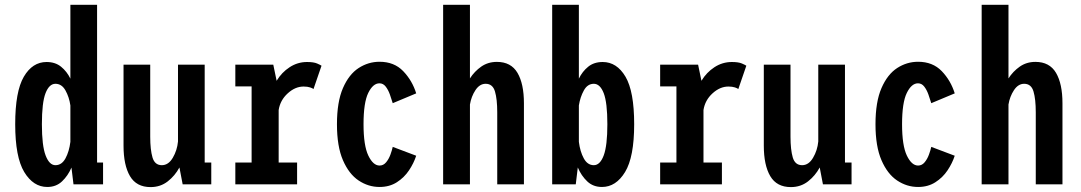

<svg xmlns="http://www.w3.org/2000/svg" viewBox="-20 -770 4514 802"><path d="M177.5 11Q119 11 81.2 -51.5Q43.5 -114 43.5 -251Q43.5 -388 79.5 -449.5Q115.5 -511 174.5 -511Q211 -511 235.2 -491.2Q259.5 -471.5 274 -441.5V-750H385.5V-91H410.5V0H287L278.5 -70Q264 -36 239.2 -12.5Q214.5 11 177.5 11ZM155 -251Q155 -161.5 170.5 -120.8Q186 -80 211.5 -80Q238 -80 253.5 -108.5Q269 -137 274 -177.5V-329.5Q269 -364.5 253.5 -392.2Q238 -420 211.5 -420Q185.5 -420 170.2 -380.8Q155 -341.5 155 -251Z M609 11.5Q550 11.5 523 -34.2Q496 -80 496 -161.5V-500H607.5V-199Q607.5 -144.5 617 -112.2Q626.5 -80 656 -80Q683.5 -80 701.8 -111Q720 -142 723.5 -179V-500H835V-91H862.5V0H743L729.5 -70.5Q711 -36 680.5 -12.2Q650 11.5 609 11.5Z M963 0V-91H1031V-409H963V-500H1121.5L1135.5 -432.5Q1156.5 -467.5 1189.8 -489.2Q1223 -511 1262.5 -511Q1290 -511 1304.5 -504.8Q1319 -498.5 1323 -495.5L1289.5 -398Q1286.5 -401 1275.5 -404.8Q1264.5 -408.5 1248 -408.5Q1213 -408.5 1181.8 -380Q1150.5 -351.5 1144 -310.5V-91H1221V0Z M1565.5 11Q1518.5 11 1478 -16Q1437.5 -43 1412.5 -100.8Q1387.5 -158.5 1387.5 -251Q1387.5 -344.5 1412.5 -402Q1437.5 -459.5 1478 -485.8Q1518.5 -512 1565.5 -512Q1626.5 -512 1664.2 -472.8Q1702 -433.5 1718.5 -380L1620.5 -339Q1615.5 -356 1608.5 -375.5Q1601.5 -395 1591 -408.5Q1580.5 -422 1565 -422Q1538 -422 1518.2 -381.8Q1498.5 -341.5 1498.5 -251Q1498.5 -162 1518.5 -120.2Q1538.5 -78.5 1565.5 -78.5Q1581.5 -78.5 1592.8 -92Q1604 -105.5 1610.8 -124Q1617.5 -142.5 1620.5 -156.5L1718.5 -119.5Q1708.5 -88.5 1688.5 -58.5Q1668.5 -28.5 1637.8 -8.8Q1607 11 1565.5 11Z M1831 0V-750H1943V-442.5Q1962 -472 1990.2 -491.8Q2018.5 -511.5 2055.5 -511.5Q2114.5 -511.5 2141.5 -465.8Q2168.5 -420 2168.5 -338.5V0H2057V-301Q2057 -356 2047.5 -388Q2038 -420 2008.5 -420Q1983.5 -420 1966 -393.5Q1948.5 -367 1943 -333.5V0Z M2286.5 0V-750H2398V-441.5Q2412.5 -471.5 2436.8 -491.2Q2461 -511 2497.5 -511Q2556.5 -511 2592.8 -449.5Q2629 -388 2629 -251Q2629 -114 2591 -51.5Q2553 11 2494.5 11Q2457.5 11 2432.8 -12.5Q2408 -36 2393.5 -70.5L2385 0ZM2460.5 -420Q2434 -420 2418.8 -392.2Q2403.5 -364.5 2398 -329.5V-177.5Q2403 -137 2418.5 -108.5Q2434 -80 2460.5 -80Q2486.5 -80 2501.8 -120.8Q2517 -161.5 2517 -251Q2517 -341.5 2501.8 -380.8Q2486.5 -420 2460.5 -420Z M2737.5 0V-91H2805.5V-409H2737.5V-500H2896L2910 -432.5Q2931 -467.5 2964.2 -489.2Q2997.5 -511 3037 -511Q3064.5 -511 3079 -504.8Q3093.5 -498.5 3097.5 -495.5L3064 -398Q3061 -401 3050 -404.8Q3039 -408.5 3022.5 -408.5Q2987.5 -408.5 2956.2 -380Q2925 -351.5 2918.5 -310.5V-91H2995.5V0Z M3283.5 11.5Q3224.5 11.5 3197.5 -34.2Q3170.5 -80 3170.5 -161.5V-500H3282V-199Q3282 -144.5 3291.5 -112.2Q3301 -80 3330.5 -80Q3358 -80 3376.2 -111Q3394.5 -142 3398 -179V-500H3509.5V-91H3537V0H3417.5L3404 -70.5Q3385.5 -36 3355 -12.2Q3324.5 11.5 3283.5 11.5Z M3815 11Q3768 11 3727.5 -16Q3687 -43 3662 -100.8Q3637 -158.5 3637 -251Q3637 -344.5 3662 -402Q3687 -459.5 3727.5 -485.8Q3768 -512 3815 -512Q3876 -512 3913.8 -472.8Q3951.5 -433.5 3968 -380L3870 -339Q3865 -356 3858 -375.5Q3851 -395 3840.5 -408.5Q3830 -422 3814.5 -422Q3787.5 -422 3767.8 -381.8Q3748 -341.5 3748 -251Q3748 -162 3768 -120.2Q3788 -78.5 3815 -78.5Q3831 -78.5 3842.2 -92Q3853.5 -105.5 3860.2 -124Q3867 -142.5 3870 -156.5L3968 -119.5Q3958 -88.5 3938 -58.5Q3918 -28.5 3887.2 -8.8Q3856.5 11 3815 11Z M4080.5 0V-750H4192.5V-442.5Q4211.5 -472 4239.8 -491.8Q4268 -511.5 4305 -511.5Q4364 -511.5 4391 -465.8Q4418 -420 4418 -338.5V0H4306.5V-301Q4306.5 -356 4297 -388Q4287.5 -420 4258 -420Q4233 -420 4215.5 -393.5Q4198 -367 4192.5 -333.5V0Z"/></svg>

Font: Trispace Condensed Medium
Style: Regular
Weight: 500
Width: 3
Designer: Tyler Finck
Foundry: Etcetera Type Company
Version: Version 1.210; ttfautohint (v1.8.3)